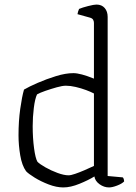

<svg xmlns="http://www.w3.org/2000/svg" viewBox="-20 -820 593 840"><path d="M257 0Q227 0 193 -13Q159 -26 131.5 -43Q104 -60 94 -71Q76 -96 68.5 -140.5Q61 -185 61 -228Q61 -290 68.5 -343.5Q76 -397 85 -428Q107 -441 145 -457.5Q183 -474 225 -487Q267 -500 301 -500Q332 -500 391 -476V-720Q391 -727 387.5 -733.5Q384 -740 373 -743L319 -758Q321 -770 326 -781Q340 -787 365.5 -793.5Q391 -800 402 -800Q425 -800 438 -785Q451 -770 451 -746V-50L517 -44Q519 -43 521 -37.5Q523 -32 523 -26Q513 -16 492 -8Q471 0 457 0Q435 0 415.5 -14Q396 -28 393 -48Q367 -32 328 -16Q289 0 257 0ZM280 -53Q290 -53 309 -59.5Q328 -66 350 -75.5Q372 -85 391 -94V-411Q378 -418 356.5 -426Q335 -434 311.5 -439.5Q288 -445 268 -445Q253 -445 228 -438Q203 -431 178.5 -422.5Q154 -414 142 -407Q133 -388 128 -348Q123 -308 123 -268Q123 -216 129 -171.5Q135 -127 144 -112Q154 -102 178.5 -88Q203 -74 231.5 -63.5Q260 -53 280 -53Z"/></svg>

Font: Texturina Thin
Style: Regular
Weight: 100
Designer: Guillermo Torres Carreño
Foundry: Omnibus-Type
Version: Version 1.002; ttfautohint (v1.8.3)